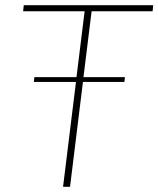

<svg xmlns="http://www.w3.org/2000/svg" viewBox="-20 -723 613 743"><path d="M573 -703 570.5 -679.5H334.5L303 -424.5H463.5L461.5 -406H301L251 0H224L274 -406H111L113 -424.5H276L307.5 -679.5H69.5L72 -703Z"/></svg>

Font: Lato Thin
Style: Italic
Weight: 200
Italic angle: -7°
Designer: Lukasz Dziedzic
Foundry: tyPoland Lukasz Dziedzic
Version: Version 2.007; 2014-02-27